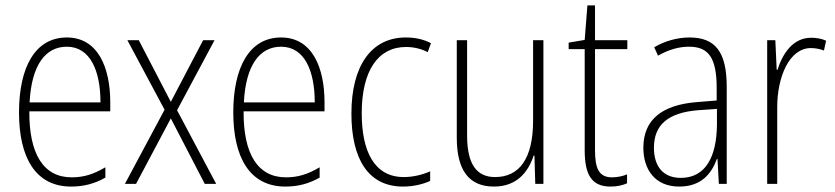

<svg xmlns="http://www.w3.org/2000/svg" viewBox="-20 -677 3073 707"><path d="M226 -539C108 -539 50 -427 50 -263C50 -98 110 10 242 10C291 10 331 -2 368 -23V-61C324 -35 288 -24 244 -24C140 -24 87 -110 88 -267H386V-300C386 -428 341 -539 226 -539ZM226 -505C313 -505 350 -415 350 -300H89C96 -437 147 -505 226 -505Z M586 -273 440 0H481L609 -241L734 0H776L632 -271L770 -529H728L609 -302L491 -529H449Z M1015 -539C897 -539 839 -427 839 -263C839 -98 899 10 1031 10C1080 10 1120 -2 1157 -23V-61C1113 -35 1077 -24 1033 -24C929 -24 876 -110 877 -267H1175V-300C1175 -428 1130 -539 1015 -539ZM1015 -505C1102 -505 1139 -415 1139 -300H878C885 -437 936 -505 1015 -505Z M1464 10C1500 10 1537 2 1564 -11V-46C1534 -33 1500 -25 1467 -25C1358 -25 1312 -120 1312 -260C1312 -418 1373 -504 1475 -504C1502 -504 1530 -498 1555 -485L1567 -518C1540 -532 1510 -539 1474 -539C1349 -539 1274 -437 1274 -259C1274 -93 1335 10 1464 10Z M1981 -529H1943V-233C1943 -91 1891 -25 1803 -25C1736 -25 1700 -71 1700 -178V-529H1662V-170C1662 -51 1706 10 1799 10C1885 10 1926 -46 1945 -104H1948L1951 0H1981Z M2234 -24C2185 -24 2171 -57 2171 -124V-496H2290V-529H2171V-657H2143L2133 -530L2074 -520V-496H2133V-124C2133 -36 2157 10 2228 10C2254 10 2273 5 2289 -2V-35C2275 -29 2255 -24 2234 -24Z M2519 -539C2474 -539 2428 -526 2389 -503L2403 -472C2445 -496 2483 -505 2517 -505C2588 -505 2619 -466 2619 -353V-307L2546 -301C2420 -291 2349 -238 2349 -133C2349 -54 2391 10 2481 10C2563 10 2600 -38 2620 -92H2622L2627 0H2656V-357C2656 -486 2614 -539 2519 -539ZM2549 -271 2620 -276V-218C2619 -101 2579 -22 2487 -22C2424 -22 2388 -62 2388 -133C2388 -219 2442 -262 2549 -271Z M2967 -538C2898 -538 2861 -477 2843 -420H2840L2835 -529H2805V0H2842V-283C2842 -393 2886 -500 2966 -500C2984 -500 3001 -496 3014 -491L3022 -527C3005 -535 2986 -538 2967 -538Z"/></svg>

Font: Noto Sans Myanmar Condensed ExtraLight
Style: Regular
Weight: 200
Width: 3
Designer: Monotype Design Team
Foundry: Monotype Imaging Inc.
Version: Version 2.107